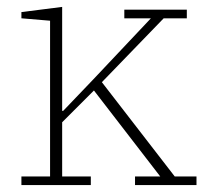

<svg xmlns="http://www.w3.org/2000/svg" viewBox="-20 -536 603 556"><path d="M42 -25H125V-476L42 -483V-501L160 -516V-215H163L251 -307L417 -483H340V-508H521V-483H454L275 -298L486 -25H549V0H371V-25H444L252 -274L160 -182V-25H243V0H42Z"/></svg>

Font: IBM Plex Serif ExtraLight
Style: Regular
Weight: 200
Designer: Mike Abbink, Paul van der Laan, Pieter van Rosmalen
Foundry: Bold Monday
Version: Version 2.5